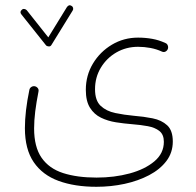

<svg xmlns="http://www.w3.org/2000/svg" viewBox="-20 -489 750 734"><path d="M253.9 -466.3Q258.3 -463.9 259.5 -458.5Q260.7 -453.1 257.8 -448.7L176.8 -317.4Q173.3 -311 166.3 -311.5Q159.2 -312 155.8 -315.9L62 -433.6Q53.7 -443.8 64 -452.1Q67.9 -455.6 73.5 -454.6Q79.1 -453.6 82.5 -449.7L164.6 -346.2L235.8 -461.9Q243.7 -473.1 253.9 -466.3ZM75.2 1Q75.2 -63.5 92.3 -145.5Q93.8 -152.8 100.1 -156.7Q106.4 -160.6 113.3 -159.2Q120.1 -157.7 124.5 -152.1Q128.9 -146.5 127 -138.2Q119.1 -98.1 114.7 -63.2Q110.4 -28.3 110.4 2Q110.4 72.8 138.9 114Q167.5 155.3 221.2 172.6Q274.9 189.9 349.1 189.9Q417 189.9 475.6 174.1Q534.2 158.2 570.3 127.7Q606.4 97.2 606.4 53.2Q606.4 25.4 589.6 12Q572.8 -1.5 545.2 -6.6Q517.6 -11.7 484.9 -14.2Q454.1 -16.6 423.1 -21.5Q392.1 -26.4 366 -39.1Q339.8 -51.8 324 -77.1Q308.1 -102.5 308.1 -145.5Q308.1 -200.7 335.2 -245.8Q362.3 -291 407.7 -318.1Q453.1 -345.2 507.8 -345.2Q535.2 -345.2 561.5 -340.6Q587.9 -335.9 611.8 -324.7Q618.7 -322.3 621.3 -315.4Q624 -308.6 621.6 -301.8Q619.1 -295.4 613 -292Q606.9 -288.6 599.6 -291.5Q578.6 -301.3 554.9 -305.7Q531.2 -310.1 507.8 -310.1Q462.4 -310.1 425 -288.6Q387.7 -267.1 365.5 -230.2Q343.3 -193.4 343.3 -147.9Q343.3 -104.5 365 -84.2Q386.7 -64 420.7 -56.9Q454.6 -49.8 491.7 -46.4Q529.3 -43.5 563.5 -36.6Q597.7 -29.8 619.1 -10Q640.6 9.8 640.6 52.2Q640.6 94.2 616.2 126.5Q591.8 158.7 550 180.7Q508.3 202.6 456.3 213.9Q404.3 225.1 348.6 225.1Q265.6 225.1 204.1 202.6Q142.6 180.2 108.9 130.9Q75.2 81.5 75.2 1Z"/></svg>

Font: Mikhak-DS2-FD ExtraLight
Style: Regular
Weight: 200
Designer: Amin Abedi
Version: Version 3.2